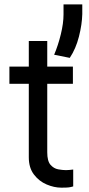

<svg xmlns="http://www.w3.org/2000/svg" viewBox="-20 -848 406 872"><path d="M311.1 -545.5V-467.3H194.6V-156.2Q194.6 -116.5 209.3 -99.6Q224.1 -82.7 244.1 -79Q264.2 -75.3 279.8 -75.3Q290.5 -75.3 296.2 -76.2Q301.8 -77.1 312.5 -78.1V-1.4Q301.8 1.8 293 3Q284.1 4.3 258.5 4.3Q225.9 4.3 191.6 -10.3Q157.3 -24.9 134.1 -55.4Q110.8 -85.9 110.8 -133.5V-467.3H22.7V-545.5H110.8V-661.9H194.6V-545.5ZM353.7 -828.1V-784.1Q352.6 -737.2 338.6 -682Q324.6 -626.8 296.9 -585.2L225.9 -599.4Q244 -642 256.2 -692.1Q268.5 -742.2 268.5 -782.7V-828.1Z"/></svg>

Font: Interface
Style: Regular
Weight: 400
Designer: Rasmus Andersson
Foundry: rsms
Version: Version 1.8